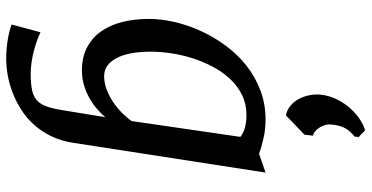

<svg xmlns="http://www.w3.org/2000/svg" viewBox="-302 -618 1169 604"><g transform="rotate(90 282.0 -316.5)"><path d="M343.3 -631.8Q326.7 -635.3 313.7 -645.8Q300.8 -656.2 292.5 -671.4Q284.2 -686.5 280.3 -704.6Q276.4 -722.7 278.3 -741.2Q281.2 -769 293.5 -793.2Q305.7 -817.4 322.5 -835.7Q339.4 -854 357.7 -865.7Q376 -877.4 390.6 -880.9L411.6 -860.8L410.2 -848.1Q392.1 -834 383.3 -817.4Q374.5 -800.8 372.1 -774.4Q371.1 -765.6 373.5 -756.3Q376 -747.1 380.9 -739Q385.7 -731 392.6 -724.9Q399.4 -718.8 407.2 -717.3L404.3 -690.4ZM82 140.1Q92.3 145 106.7 150.4Q121.1 155.8 138.4 160.4Q155.8 165 174.8 168Q193.8 170.9 212.9 170.9Q243.7 170.9 263.7 166.7Q283.7 162.6 296.1 151.4Q308.6 140.1 315.4 120.6Q322.3 101.1 327.1 70.8L349.1 -63.5Q336.9 -49.3 321.3 -36.1Q305.7 -22.9 286.9 -12.7Q268.1 -2.4 246.8 3.7Q225.6 9.8 201.7 9.8Q160.6 9.8 130.1 -6.1Q99.6 -22 79.6 -50Q59.6 -78.1 49.8 -116.7Q40 -155.3 40 -201.2Q40 -238.8 49.6 -280.8Q59.1 -322.8 77.6 -363.5Q96.2 -404.3 123.3 -441.4Q150.4 -478.5 185.5 -506.6Q220.7 -534.7 263.9 -551.3Q307.1 -567.9 357.4 -567.9Q387.2 -567.9 415.3 -561.5Q443.4 -555.2 463.9 -547.4L523.4 -567.9L429.7 37.6Q423.8 76.2 408.7 106.9Q393.6 137.7 372.3 161.1Q351.1 184.6 325.2 200.9Q299.3 217.3 272 227.8Q244.6 238.3 217.3 243.2Q189.9 248 165.5 248Q149.4 248 133.3 246.6Q117.2 245.1 102.8 242.7Q88.4 240.2 76.7 237.1Q64.9 233.9 57.6 231ZM219.7 -60.1Q241.7 -60.1 262.5 -68.1Q283.2 -76.2 301.8 -88.6Q320.3 -101.1 335.7 -116.5Q351.1 -131.8 361.3 -146.5L411.1 -488.8Q397 -499.5 379.6 -503.7Q362.3 -507.8 342.3 -507.8Q307.6 -507.8 279.3 -493.9Q251 -480 229 -456.5Q207 -433.1 190.7 -402.3Q174.3 -371.6 163.8 -338.4Q153.3 -305.2 148.2 -271.2Q143.1 -237.3 143.1 -207.5Q143.1 -136.2 163.8 -98.1Q184.6 -60.1 219.7 -60.1Z"/></g></svg>

Font: Merriweather
Style: Italic
Weight: 400
Italic angle: -7°
Designer: Eben Sorkin ( eben@eyebytes.com )
Foundry: Eben Sorkin ( eben@eyebytes.com )
Version: Version 1.005; ttfautohint (v0.97) -l 13 -r 13 -G 200 -x 24 